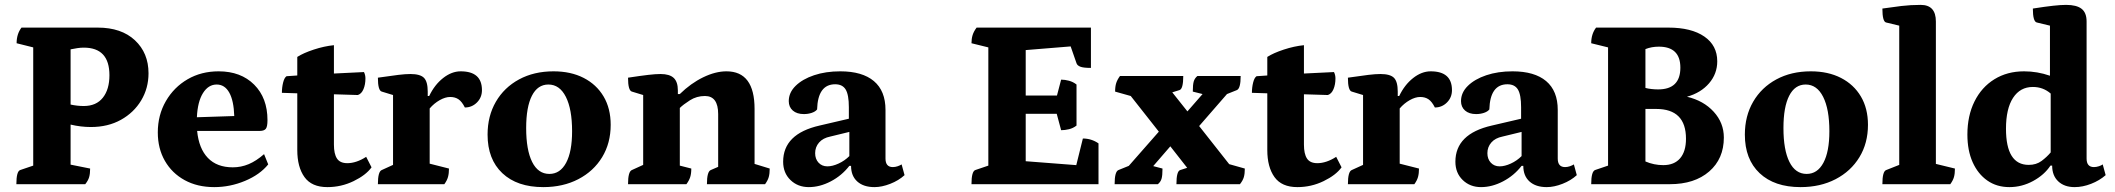

<svg xmlns="http://www.w3.org/2000/svg" viewBox="-20 -754 8657 786"><path d="M47 0Q47 -53 63 -58L116 -76V-560L48 -577Q48 -615 68 -641H380Q477 -641 532.5 -589Q588 -537 588 -454Q588 -393 558 -343Q528 -293 475 -263.5Q422 -234 352 -234Q311 -234 269 -244V-80L349 -64Q349 -43 345 -29Q341 -15 329 0ZM323 -559Q310 -559 297 -557Q284 -555 269 -552V-326Q296 -320 323 -320Q374 -320 401 -354Q428 -388 428 -446Q428 -559 323 -559Z M857 12Q788 12 736 -16.5Q684 -45 655 -95.5Q626 -146 626 -212Q626 -283 659 -340Q692 -397 748 -429.5Q804 -462 875 -462Q966 -462 1020.5 -407.5Q1075 -353 1075 -262Q1075 -235 1068 -226.5Q1061 -218 1043 -218H787Q794 -146 831 -107.5Q868 -69 933 -69Q967 -69 998 -82Q1029 -95 1061 -123L1078 -81Q1044 -39 983 -13.5Q922 12 857 12ZM867 -408Q833 -408 811 -373Q789 -338 786 -274L939 -279Q937 -342 918.5 -375Q900 -408 867 -408Z M1320 12Q1256 12 1226.5 -29Q1197 -70 1197 -140V-372L1134 -374Q1134 -396 1139 -416Q1144 -436 1153 -442L1197 -445V-521Q1222 -537 1264.5 -551Q1307 -565 1347 -569V-453L1470 -459Q1476 -447 1476 -433Q1476 -408 1468 -389Q1460 -370 1445 -365L1347 -368V-162Q1347 -124 1359.5 -105Q1372 -86 1402 -86Q1420 -86 1439.5 -92.5Q1459 -99 1479 -112L1501 -69Q1478 -37 1427.5 -12.5Q1377 12 1320 12Z M1527 0Q1527 -52 1543 -58L1589 -79V-365L1543 -379Q1527 -383 1527 -436Q1582 -444 1611 -447.5Q1640 -451 1660 -451Q1700 -451 1715.5 -435.5Q1731 -420 1731 -379V-361H1737Q1759 -407 1794 -434.5Q1829 -462 1866 -462Q1953 -462 1953 -385Q1953 -355 1932.5 -334.5Q1912 -314 1883 -314Q1871 -338 1857 -347.5Q1843 -357 1823 -357Q1803 -357 1780 -344Q1757 -331 1739 -310V-84L1818 -64Q1818 -44 1814 -29.5Q1810 -15 1799 0Z M2204 12Q2097 12 2036.5 -45Q1976 -102 1976 -203Q1976 -279 2010 -337.5Q2044 -396 2105 -429Q2166 -462 2246 -462Q2317 -462 2369.5 -435Q2422 -408 2451 -359Q2480 -310 2480 -243Q2480 -168 2445 -110.5Q2410 -53 2347.5 -20.5Q2285 12 2204 12ZM2229 -42Q2273 -42 2297.5 -87.5Q2322 -133 2322 -217Q2322 -307 2296.5 -357.5Q2271 -408 2225 -408Q2181 -408 2157.5 -362Q2134 -316 2134 -230Q2134 -140 2158.5 -91Q2183 -42 2229 -42Z M2551 0Q2551 -52 2567 -58L2613 -79V-365L2567 -379Q2551 -383 2551 -436Q2604 -444 2634 -447.5Q2664 -451 2684 -451Q2721 -451 2738 -435Q2755 -419 2755 -384V-369H2763Q2808 -413 2858.5 -437.5Q2909 -462 2954 -462Q3069 -462 3069 -308V-83L3131 -64Q3131 -43 3127 -29Q3123 -15 3112 0H2874Q2874 -52 2890 -58L2920 -71V-287Q2920 -361 2866 -361Q2832 -361 2804.5 -343.5Q2777 -326 2763 -312V-76L2810 -64Q2810 -43 2805.5 -29Q2801 -15 2790 0Z M3291 12Q3246 12 3216 -17Q3186 -46 3186 -92Q3186 -206 3335 -240L3455 -268V-315Q3455 -366 3442 -387.5Q3429 -409 3399 -409Q3328 -409 3325 -306Q3318 -297 3303 -292Q3288 -287 3271 -287Q3242 -287 3225.5 -301.5Q3209 -316 3209 -340Q3209 -375 3237 -402.5Q3265 -430 3312.5 -446Q3360 -462 3420 -462Q3510 -462 3557.5 -422Q3605 -382 3605 -304V-105Q3605 -70 3635 -70Q3645 -70 3655 -73.5Q3665 -77 3671 -81L3683 -37Q3659 -15 3624.5 -1.5Q3590 12 3560 12Q3515 12 3489.5 -11Q3464 -34 3464 -75H3457Q3426 -35 3381 -11.5Q3336 12 3291 12ZM3367 -73Q3388 -73 3413 -84.5Q3438 -96 3457 -115V-214L3379 -195Q3349 -189 3333 -170.5Q3317 -152 3317 -127Q3317 -103 3331 -88Q3345 -73 3367 -73Z M3957 0Q3957 -53 3973 -58L4026 -76V-560L3957 -577Q3957 -595 3961.5 -610Q3966 -625 3978 -641H4446V-476Q4415 -476 4402.5 -481Q4390 -486 4387 -495L4363 -564L4179 -549V-363H4307L4324 -428Q4339 -428 4356 -423.5Q4373 -419 4387 -408V-240Q4373 -229 4356 -225Q4339 -221 4324 -221L4306 -288H4179V-94L4386 -78L4413 -187Q4448 -187 4477 -167V0Z M4543 0Q4543 -52 4559 -58L4601 -75L4724 -215L4609 -361L4545 -379Q4545 -400 4549.5 -414Q4554 -428 4565 -443H4824Q4824 -389 4808 -385L4779 -376L4841 -298L4903 -369L4863 -379Q4863 -408 4867 -421Q4871 -434 4882 -443H5059Q5059 -391 5043 -385L5003 -369L4889 -238L5012 -82L5076 -64Q5076 -43 5072 -29Q5068 -15 5056 0H4796Q4796 -54 4812 -58L4840 -67L4771 -155L4701 -74L4739 -64Q4739 -35 4735 -22Q4731 -9 4720 0Z M5291 12Q5227 12 5197.5 -29Q5168 -70 5168 -140V-372L5105 -374Q5105 -396 5110 -416Q5115 -436 5124 -442L5168 -445V-521Q5193 -537 5235.5 -551Q5278 -565 5318 -569V-453L5441 -459Q5447 -447 5447 -433Q5447 -408 5439 -389Q5431 -370 5416 -365L5318 -368V-162Q5318 -124 5330.5 -105Q5343 -86 5373 -86Q5391 -86 5410.5 -92.5Q5430 -99 5450 -112L5472 -69Q5449 -37 5398.5 -12.5Q5348 12 5291 12Z M5498 0Q5498 -52 5514 -58L5560 -79V-365L5514 -379Q5498 -383 5498 -436Q5553 -444 5582 -447.5Q5611 -451 5631 -451Q5671 -451 5686.5 -435.5Q5702 -420 5702 -379V-361H5708Q5730 -407 5765 -434.5Q5800 -462 5837 -462Q5924 -462 5924 -385Q5924 -355 5903.5 -334.5Q5883 -314 5854 -314Q5842 -338 5828 -347.5Q5814 -357 5794 -357Q5774 -357 5751 -344Q5728 -331 5710 -310V-84L5789 -64Q5789 -44 5785 -29.5Q5781 -15 5770 0Z M6043 12Q5998 12 5968 -17Q5938 -46 5938 -92Q5938 -206 6087 -240L6207 -268V-315Q6207 -366 6194 -387.5Q6181 -409 6151 -409Q6080 -409 6077 -306Q6070 -297 6055 -292Q6040 -287 6023 -287Q5994 -287 5977.5 -301.5Q5961 -316 5961 -340Q5961 -375 5989 -402.5Q6017 -430 6064.5 -446Q6112 -462 6172 -462Q6262 -462 6309.5 -422Q6357 -382 6357 -304V-105Q6357 -70 6387 -70Q6397 -70 6407 -73.5Q6417 -77 6423 -81L6435 -37Q6411 -15 6376.5 -1.5Q6342 12 6312 12Q6267 12 6241.5 -11Q6216 -34 6216 -75H6209Q6178 -35 6133 -11.5Q6088 12 6043 12ZM6119 -73Q6140 -73 6165 -84.5Q6190 -96 6209 -115V-214L6131 -195Q6101 -189 6085 -170.5Q6069 -152 6069 -127Q6069 -103 6083 -88Q6097 -73 6119 -73Z M6494 0Q6494 -52 6510 -58L6563 -76V-560L6494 -577Q6494 -615 6514 -641H6810Q6904 -641 6957 -604.5Q7010 -568 7010 -503Q7010 -452 6976.5 -413Q6943 -374 6886 -358Q6954 -342 6995.5 -296.5Q7037 -251 7037 -191Q7037 -104 6977 -52Q6917 0 6816 0ZM6771 -563Q6741 -563 6716 -553V-394Q6727 -391 6741 -389.5Q6755 -388 6768 -388Q6859 -388 6859 -477Q6859 -563 6771 -563ZM6789 -78Q6834 -78 6858 -106Q6882 -134 6882 -186Q6882 -308 6760 -308H6716V-93Q6751 -78 6789 -78Z M7351 12Q7244 12 7183.5 -45Q7123 -102 7123 -203Q7123 -279 7157 -337.5Q7191 -396 7252 -429Q7313 -462 7393 -462Q7464 -462 7516.5 -435Q7569 -408 7598 -359Q7627 -310 7627 -243Q7627 -168 7592 -110.5Q7557 -53 7494.5 -20.5Q7432 12 7351 12ZM7376 -42Q7420 -42 7444.5 -87.5Q7469 -133 7469 -217Q7469 -307 7443.5 -357.5Q7418 -408 7372 -408Q7328 -408 7304.5 -362Q7281 -316 7281 -230Q7281 -140 7305.5 -91Q7330 -42 7376 -42Z M7686 0Q7686 -53 7702 -58L7755 -79V-649L7701 -662Q7686 -666 7686 -719Q7726 -725 7764 -729.5Q7802 -734 7843 -734Q7905 -734 7905 -666V-83L7983 -64Q7983 -43 7979 -29Q7975 -15 7964 0Z M8206 12Q8154 12 8115.5 -15Q8077 -42 8055.5 -90Q8034 -138 8034 -203Q8034 -280 8063 -338.5Q8092 -397 8144.5 -429.5Q8197 -462 8266 -462Q8320 -462 8372 -444V-649L8318 -662Q8302 -666 8302 -719Q8353 -727 8385 -730.5Q8417 -734 8438 -734Q8481 -734 8501.5 -718Q8522 -702 8522 -666V-105Q8522 -70 8552 -70Q8562 -70 8572.5 -73.5Q8583 -77 8588 -81L8600 -37Q8575 -15 8540.5 -1.5Q8506 12 8473 12Q8431 12 8406 -11.5Q8381 -35 8381 -76H8374Q8349 -38 8303 -13Q8257 12 8206 12ZM8285 -79Q8316 -79 8337.5 -95Q8359 -111 8375 -130V-371Q8344 -398 8302 -398Q8250 -398 8221 -353.5Q8192 -309 8192 -227Q8192 -79 8285 -79Z"/></svg>

Font: Petrona ExtraBold
Style: Regular
Weight: 800
Designer: Ringo R. Seeber
Foundry: Ringo R. Seeber
Version: Version 2.001; ttfautohint (v1.8.3)